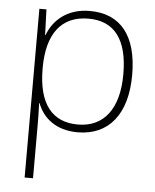

<svg xmlns="http://www.w3.org/2000/svg" viewBox="-54 -586 699 866"><g transform="rotate(5 295.0 -153.0)"><path d="M318 -540C213 -540 152 -480 128 -414H126L122 -530H90V234H128V16C128 -23 128 -66 126 -106H128C152 -42 210 10 310 10C450 10 533 -90 533 -269C533 -447 457 -540 318 -540ZM315 -505C433 -505 493 -425 493 -269C493 -111 425 -25 308 -25C193 -25 128 -101 128 -263V-269C129 -419 191 -505 315 -505Z"/></g></svg>

Font: Noto Sans Cherokee ExtraLight
Style: Regular
Weight: 200
Designer: Monotype Design Team
Foundry: Monotype Imaging Inc.
Version: Version 2.001